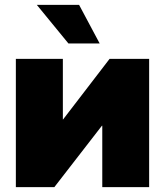

<svg xmlns="http://www.w3.org/2000/svg" viewBox="-20 -772 681 792"><path d="M595.2 0H401.9V-253.4H400.4L204.1 0H45.4V-529.3H239.3V-279.3H240.2L432.1 -529.3H595.2ZM262.2 -592.8 131.8 -752H306.2L391.1 -592.8Z"/></svg>

Font: Inter 24pt Black
Style: Regular
Weight: 900
Designer: Rasmus Andersson
Foundry: rsms
Version: Version 4.001;git-66647c0bb